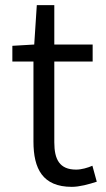

<svg xmlns="http://www.w3.org/2000/svg" viewBox="-20 -713 410 746"><path d="M259 13C289 13 325 3 356 -7L339 -69C321 -61 296 -54 276 -54C211 -54 191 -94 191 -160V-474H340V-540H191V-693H123L113 -540L28 -535V-474H110V-163C110 -57 146 13 259 13Z"/></svg>

Font: ChiuKong Gothic MN Normal
Style: Regular
Weight: 350
Designer: Ryoko NISHIZUKA 西塚涼子 (kana, bopomofo & ideographs); Paul D. Hunt (Latin, Greek & Cyrillic); Sandoll Communications 산돌커뮤니
Foundry: Adobe
Version: Version 1.300